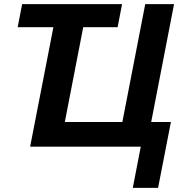

<svg xmlns="http://www.w3.org/2000/svg" viewBox="-20 -708 912 927"><path d="M805.2 -119.1 743.2 199.2H621.1L659.7 0H125.5L237.8 -576.7H65.4L86.9 -688H569.3L547.9 -576.7H381.8L293 -119.1H570.8L681.2 -688H820.3L710 -119.1Z"/></svg>

Font: Arimo
Style: Italic
Weight: 400
Italic angle: -12°
Designer: Steve Matteson
Foundry: Monotype Imaging Inc.
Version: Version 1.33